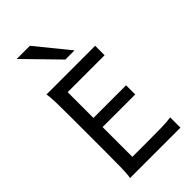

<svg xmlns="http://www.w3.org/2000/svg" viewBox="-296 -1074 1158 1158"><g transform="rotate(-45 283.0 -495.5)"><path d="M456.5 -412.6V-334.5H178.2V-80.6H307.1Q379.9 -80.6 429.2 -81.5Q478.5 -82.5 507.8 -87.9V0H78.1Q83.5 -29.3 84.5 -84.7Q85.4 -140.1 85.4 -212.4V-500.5Q85.4 -572.8 84.5 -628.2Q83.5 -683.6 78.1 -712.9H493.2V-632.3H178.2V-412.6ZM214.8 -991.2 385.7 -781.2H307.6L102.5 -991.2Z"/></g></svg>

Font: Andika Am
Style: Regular
Weight: 400
Designer: Victor Gaultney, Annie Olsen, Julie Remington, Don Collingsworth, Eric Hays, Becca Hirsbrunner
Foundry: SIL International
Version: Version 5.000